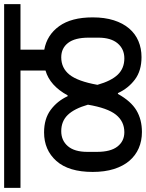

<svg xmlns="http://www.w3.org/2000/svg" viewBox="71 -829 706 928"><g transform="rotate(-90 424.0 -365.0)"><path d="M250 -32Q207 -32 171.5 -47.5Q136 -63 110.5 -93Q85 -123 71 -167.5Q57 -212 57 -270Q57 -386 110 -445.5Q163 -505 248 -505Q314 -505 357 -473Q400 -441 423 -391H427Q474 -477 547 -498V-619H-20V-698H868V-619H648V-504Q719 -491 761.5 -432Q804 -373 804 -270Q804 -212 790 -168Q776 -124 750.5 -94Q725 -64 689.5 -49Q654 -34 612 -34Q546 -34 503.5 -66Q461 -98 438 -148H434Q399 -85 354.5 -58.5Q310 -32 250 -32ZM249 -117Q301 -117 333.5 -157.5Q366 -198 382 -293Q363 -359 332.5 -390.5Q302 -422 254 -422Q209 -422 181.5 -390Q154 -358 154 -296V-249Q154 -183 180 -150Q206 -117 249 -117ZM606 -117Q651 -117 678.5 -149.5Q706 -182 706 -243V-290Q706 -356 680.5 -389Q655 -422 611 -422Q559 -422 527 -382Q495 -342 478 -247Q497 -180 527.5 -148.5Q558 -117 606 -117Z"/></g></svg>

Font: IBM Plex Sans Devanagari Medium
Style: Regular
Weight: 500
Designer: Mike Abbink, Paul van der Laan, Pieter van Rosmalen, Erin McLaughlin
Foundry: Bold Monday
Version: Version 1.1